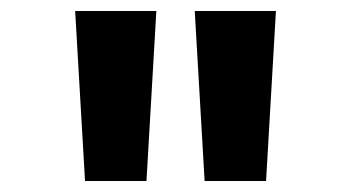

<svg xmlns="http://www.w3.org/2000/svg" viewBox="-20 -770 640 350"><path d="M135 -440 117 -750H265L247 -440ZM353 -440 335 -750H483L465 -440Z"/></svg>

Font: Red Hat Mono VF Light
Style: Regular
Weight: 300
Monospace: yes
Designer: Pentagram, MCKL
Foundry: Pentagram, MCKL
Version: Version 1.023